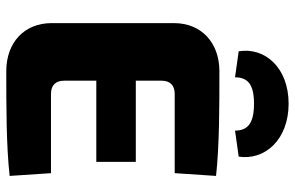

<svg xmlns="http://www.w3.org/2000/svg" viewBox="-188 -772 962 627"><g transform="rotate(90 293.5 -458.0)"><path d="M232 -744C232 -787 257 -806 318 -806C380 -806 406 -787 406 -744L491 -756C504 -842 435 -919 318 -919C201 -919 133 -842 147 -756ZM286 -143C258 -143 243 -158 243 -186V-291H508V-420H243V-504C243 -532 258 -547 286 -547H545L554 -682C456 -693 326 -693 212 -693C119 -693 55 -634 55 -545V-145C55 -56 118 3 212 3C326 3 456 3 554 -8L545 -143Z"/></g></svg>

Font: Exo 2 Extra Bold
Style: Regular
Weight: 800
Designer: Natanael Gama
Version: Version 1.001;PS 001.001;hotconv 1.0.88;makeotf.lib2.5.64775